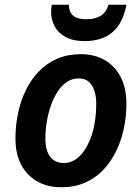

<svg xmlns="http://www.w3.org/2000/svg" viewBox="-20 -779 591 808"><path d="M238 9Q150 9 97.5 -46Q45 -101 45 -196Q45 -251 56 -303Q67 -355 89 -400Q111 -445 144 -479Q177 -513 221 -532Q265 -551 319 -551Q379 -551 422 -525.5Q465 -500 488.5 -453.5Q512 -407 512 -341Q512 -289 501 -237.5Q490 -186 468 -141.5Q446 -97 413.5 -63Q381 -29 337 -10Q293 9 238 9ZM249 -93Q273 -93 294 -105.5Q315 -118 331.5 -141Q348 -164 360.5 -195.5Q373 -227 379 -264.5Q385 -302 385 -344Q385 -372 377.5 -396Q370 -420 354 -434.5Q338 -449 310 -449Q284 -449 261.5 -434Q239 -419 222.5 -393.5Q206 -368 194.5 -335.5Q183 -303 177 -267Q171 -231 171 -196Q171 -146 191 -119.5Q211 -93 249 -93ZM335 -606Q288 -606 256.5 -623Q225 -640 210 -668Q195 -696 195 -730Q195 -739 196 -746Q197 -753 198 -759H270Q270 -739 277.5 -725.5Q285 -712 301.5 -705Q318 -698 343 -698Q381 -698 404.5 -713Q428 -728 436 -759H512Q498 -683 454.5 -644.5Q411 -606 335 -606Z"/></svg>

Font: Noto Sans Display SemiBold
Style: Italic
Weight: 600
Italic angle: -12°
Designer: Monotype Design Team
Foundry: Monotype Imaging Inc.
Version: Version 2.003